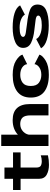

<svg xmlns="http://www.w3.org/2000/svg" viewBox="1158 -1984 833 3190"><g transform="rotate(-90 1575.0 -388.5)"><path d="M431.5 8Q514.5 8 589.5 -9V-128Q541 -111.5 492.5 -111.5Q443 -111.5 415 -129.2Q387 -147 387 -202.5V-463.5H638V-589H387V-731.5H199.5V-589H14V-463.5H199.5V-159Q199.5 -67 268.5 -29.5Q337.5 8 431.5 8Z M745 0H933V-785H745ZM1253.5 0H1441.5V-309.5Q1441.5 -450.5 1374.5 -522.8Q1307.5 -595 1174.5 -595Q1023 -595 930.2 -505.8Q837.5 -416.5 837.5 -340.5L929 -287.5Q929 -366.5 981.8 -418Q1034.5 -469.5 1109.5 -469.5Q1179.5 -469.5 1216.5 -431.5Q1253.5 -393.5 1253.5 -298Z M1926 6Q2076.5 6 2162.8 -46.5Q2249 -99 2263 -150.5L2104.5 -232Q2099 -186 2050.5 -152.5Q2002 -119 1926 -119Q1851 -119 1796.5 -158.8Q1742 -198.5 1742 -294Q1742 -390 1795.8 -429.5Q1849.5 -469 1926 -469Q2003 -469 2051 -435.8Q2099 -402.5 2104.5 -354.5L2263 -432.5Q2249 -486 2162.8 -540.2Q2076.5 -594.5 1926 -594.5Q1747.5 -594.5 1648.5 -519Q1549.5 -443.5 1549.5 -294Q1549.5 -144 1648.5 -69Q1747.5 6 1926 6Z M2747 4.5Q2908 4.5 3001.5 -38.8Q3095 -82 3095 -182Q3095 -273.5 3005.5 -307.5Q2916 -341.5 2788.5 -354.5Q2693 -366 2625.2 -377.2Q2557.5 -388.5 2557.5 -421Q2557.5 -448.5 2596 -464Q2634.5 -479.5 2711.5 -479.5Q2793.5 -479.5 2851.8 -453.8Q2910 -428 2927 -392L3081.5 -471.5Q3049 -532.5 2951.2 -563.8Q2853.5 -595 2714.5 -595Q2570 -595 2472.5 -552.5Q2375 -510 2375 -421.5Q2375 -330.5 2458.8 -289.5Q2542.5 -248.5 2669.5 -235Q2768.5 -223 2840.2 -213.8Q2912 -204.5 2912 -171Q2912 -143 2868.8 -127.2Q2825.5 -111.5 2751.5 -111.5Q2660.5 -111.5 2600 -137.5Q2539.5 -163.5 2522.5 -204.5L2368 -124Q2403.5 -60.5 2507.5 -28Q2611.5 4.5 2747 4.5Z"/></g></svg>

Font: Anybody Expanded
Style: Bold
Weight: 700
Width: 7
Designer: Tyler Finck
Foundry: Etcetera Type Company
Version: Version 1.113;gftools[0.9.25]